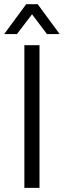

<svg xmlns="http://www.w3.org/2000/svg" viewBox="-30 -909 309 929"><path d="M87.9 -690.4H161.1V0H87.9ZM96.7 -888.7H152.3L258.8 -744.1H197.3L125 -839.8L51.8 -744.1H-9.8Z"/></svg>

Font: DINish
Style: Regular
Weight: 400
Designer: Bert Driehuis
Foundry: Playbeing
Version: Version 3.008; git-95204e4c-release